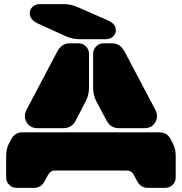

<svg xmlns="http://www.w3.org/2000/svg" viewBox="-20 -910 881 930"><path d="M492.2 -720.2H365.2Q331.1 -720.2 297.9 -734.9L162.1 -796.9Q124 -814.9 124 -846.2Q124 -864.3 137.9 -877.2Q151.9 -890.1 172.9 -890.1H290Q322.8 -890.1 355 -876L501 -812Q522 -802.7 531.5 -791.3Q541 -779.8 541 -763.2Q541 -745.1 527.3 -732.7Q513.7 -720.2 492.2 -720.2ZM318.8 -700.2H359.9Q381.3 -700.2 396.2 -685.3Q411.1 -670.4 411.1 -648.9V-484.9Q411.1 -449.2 395 -418.9L346.2 -325.2Q327.1 -289.1 286.1 -289.1H163.1Q126 -289.1 108.9 -317.4Q91.8 -345.7 108.9 -378.9L254.9 -655.8Q267.1 -679.2 282.2 -689.7Q297.4 -700.2 318.8 -700.2ZM481.9 -700.2H522Q543.5 -700.2 558.6 -689.7Q573.7 -679.2 585.9 -655.8L731.9 -378.9Q749 -345.7 732.2 -317.4Q715.3 -289.1 678.2 -289.1H556.2Q516.6 -289.1 497.1 -324.2L446.8 -418.9Q431.2 -448.2 431.2 -484.9V-648.9Q431.2 -670.4 445.8 -685.3Q460.4 -700.2 481.9 -700.2ZM88.9 -269H752Q789.1 -269 806.2 -236.8L818.8 -211.9Q831.1 -188.5 831.1 -151.9V-50.8Q831.1 -29.3 816.2 -14.6Q801.3 0 779.8 0H695.8Q661.6 0 644 -33.2L630.9 -58.1Q624 -71.8 615.2 -77.9Q606.4 -84 590.8 -84H250Q234.4 -84 225.6 -77.9Q216.8 -71.8 210 -58.1L196.8 -33.2Q179.2 0 145 0H61Q39.6 0 24.7 -14.6Q9.8 -29.3 9.8 -50.8V-151.9Q9.8 -188.5 22 -211.9L35.2 -236.8Q52.2 -269 88.9 -269Z"/></svg>

Font: Nastup Soft
Style: Regular
Weight: 400
Designer: Maksym Kobuzan
Foundry: Zakznak
Version: Version 1.020;hotconv 1.0.109;makeotfexe 2.5.65596